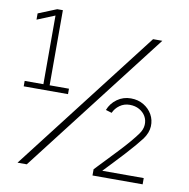

<svg xmlns="http://www.w3.org/2000/svg" viewBox="-85 -854 923 939"><g transform="rotate(10 377.0 -384.5)"><path d="M63 2 611 -708H657L109 2ZM28 -371V-398H121V-739L33 -703V-734L124 -771H152V-398H248V-371ZM435 0V-31Q458 -55 485.5 -84Q513 -113 540.5 -142Q568 -171 590 -197Q612 -223 625 -241Q642 -264 643.5 -287.5Q645 -311 634 -330Q623 -349 602.5 -360.5Q582 -372 555 -372Q527 -372 505.5 -356.5Q484 -341 474 -318L444 -327Q457 -361 487 -382.5Q517 -404 555 -404Q591 -404 618.5 -387.5Q646 -371 661 -344.5Q676 -318 674.5 -286Q673 -254 650 -222Q637 -205 617.5 -182Q598 -159 574 -133Q550 -107 525 -80.5Q500 -54 478 -31H684V0Z"/></g></svg>

Font: Lil Grotesk Light
Style: Regular
Weight: 300
Designer: Bastien Sozeau
Foundry: NBR — Bastien Sozeau
Version: Version 3.003; ttfautohint (v1.8.4.7-5d5b);gftools[0.9.33]